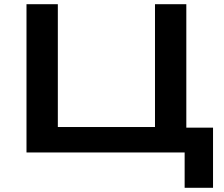

<svg xmlns="http://www.w3.org/2000/svg" viewBox="-20 -725 1064 913"><path d="M858 168V0H106V-705H255V-121H717V-705H866V-118H993V168Z"/></svg>

Font: Nunito Sans 10pt Expanded
Style: Bold
Weight: 700
Width: 7
Designer: Vernon Adams
Foundry: Vernon Adams
Version: Version 3.101;gftools[0.9.27]